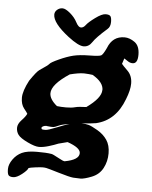

<svg xmlns="http://www.w3.org/2000/svg" viewBox="-57 -688 732 926"><g transform="rotate(5 309.5 -225.0)"><path d="M433.1 -560.5Q380.9 -514.6 365.5 -490.7Q350.1 -466.8 325 -466.8Q299.8 -466.8 249 -505.9Q170.9 -566.4 170.9 -606.9Q170.9 -621.1 182.4 -630.9Q193.8 -640.6 208.3 -640.6Q222.7 -640.6 245.4 -621.6Q268.1 -602.5 280 -579.3Q292 -556.2 304.2 -556.2Q316.4 -556.2 326.7 -570.1Q336.9 -584 368.4 -607.2Q399.9 -630.4 418 -630.4Q436 -630.4 441.4 -622.8Q446.8 -615.2 446.8 -595.7Q446.8 -571.8 433.1 -560.5ZM341.3 -336.9Q339.4 -336.9 336.4 -336.9Q313 -336.9 270.5 -326.2Q185.5 -270.5 185.5 -227.5Q185.5 -198.7 222.2 -168.5Q240.7 -166 266.6 -166Q292.5 -166 309.8 -170.7Q327.1 -175.3 363.8 -176.3Q433.6 -226.1 433.6 -264.2Q433.6 -264.2 434.1 -264.6Q434.1 -302.7 380.4 -333.5Q364.7 -335.9 341.3 -336.9ZM351.6 48.3V46.9Q350.6 21.5 288.6 0L245.1 11.2Q226.6 19 199.7 27.1Q172.9 35.2 152.8 35.2Q132.8 35.2 97.2 18.1Q61.5 1 50.5 -13.7Q39.6 -28.3 39.6 -47.4Q39.6 -66.4 58.3 -85.9Q77.1 -105.5 83 -119.1Q81.1 -123.5 65.7 -142.8Q50.3 -162.1 50.3 -194.3Q50.3 -226.6 78.1 -279.3L78.6 -279.8Q109.4 -325.2 122.6 -334Q163.1 -360.8 168.7 -368.4Q174.3 -376 211.9 -393.1Q249.5 -410.2 279.5 -417.5Q309.6 -424.8 357.4 -425.3Q405.3 -425.8 414.1 -431.2Q422.9 -436.5 438 -468.8Q460.4 -527.3 518.6 -527.3Q543 -527.3 567.6 -509.8Q592.3 -492.2 592.3 -449.2Q592.3 -406.2 567.4 -406.2Q554.7 -406.2 543 -414.6Q531.2 -422.9 525.9 -425.8L517.1 -398.9Q522.5 -391.6 545.9 -368.7Q569.3 -345.7 569.3 -308.1V-307.1Q569.3 -276.4 551.3 -231Q511.7 -125 417.5 -103Q402.8 -100.1 347.2 -95.7Q369.1 -95.2 382.8 -91.3Q396.5 -87.4 426 -70.3Q455.6 -53.2 472.9 -27.6Q490.2 -2 490.2 37.1Q490.2 76.2 472.9 108.9Q455.6 141.6 419.4 155.8Q383.3 169.9 365.7 169.9Q348.1 169.9 330.3 168.5Q312.5 167 258.8 150.9Q205.1 134.8 196.8 133.3Q188.5 131.8 178.7 131.8Q168.9 131.8 144 135Q119.1 138.2 111.8 141.1Q108.4 152.3 83.5 171.9Q58.6 191.4 41.7 191.4Q24.9 191.4 19 184.1Q13.2 176.8 13.2 154.3Q13.2 131.8 30.5 107.4Q47.9 83 73.2 71.3Q98.6 59.6 145.5 59.6Q192.4 59.6 214.4 63.5Q214.8 63.5 215.3 63.5Q221.2 63.5 253.9 81.5Q274.9 93.3 281.7 93.3Q282.2 93.3 282.7 93.3Q351.6 80.6 351.6 48.3ZM211.9 -66.4H201.7L181.6 -68.4H179.7L181.2 -69.3Q157.7 -67.4 156.7 -56.2L159.7 -50.8Q164.1 -49.3 176.5 -49.3Q189 -49.3 229.7 -65.9Q270.5 -82.5 290 -87.4Q254.4 -83 237.3 -74.7Q220.2 -66.4 211.9 -66.4Z"/></g></svg>

Font: Drukaatie burti
Style: Bold
Weight: 700
Version: Version 0.14